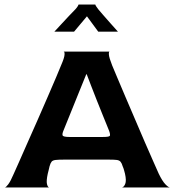

<svg xmlns="http://www.w3.org/2000/svg" viewBox="-20 -828 774 848"><path d="M1 0Q6 0 16.5 -14Q27 -28 41 -61Q48 -76 64 -112.5Q80 -149 101.5 -197.5Q123 -246 146.5 -299Q170 -352 191 -401Q212 -450 228 -487Q244 -524 250 -540Q264 -572 265 -586Q266 -600 261 -600H464Q460 -600 461 -586.5Q462 -573 475 -540Q482 -524 497 -487.5Q512 -451 533 -402.5Q554 -354 576.5 -301Q599 -248 620 -199.5Q641 -151 657.5 -114Q674 -77 681 -61Q697 -28 710.5 -14Q724 0 731 0H518Q527 -1 533 -15.5Q539 -30 532 -61Q530 -68 528 -76Q526 -84 522 -93Q518 -107 512.5 -113.5Q507 -120 496 -121.5Q485 -123 462 -123H262Q238 -123 225.5 -121.5Q213 -120 208 -114Q203 -108 199 -94Q197 -86 195 -77Q193 -68 191 -61Q184 -29 187.5 -15Q191 -1 197 0ZM288 -223H433Q462 -223 465 -228Q468 -233 462 -250Q449 -282 435 -316.5Q421 -351 407.5 -385Q394 -419 382.5 -449Q371 -479 363 -500H361Q345 -461 327.5 -417.5Q310 -374 295 -337Q280 -300 270.5 -276.5Q261 -253 261 -253Q254 -237 256.5 -230Q259 -223 288 -223ZM220 -688Q234 -703 251 -721.5Q268 -740 285 -758Q302 -776 313 -787Q321 -796 324 -801.5Q327 -807 327 -808H401Q401 -804 414 -787Q420 -780 435 -762.5Q450 -745 468 -725Q486 -705 501 -688H414L364 -756L307 -688Z"/></svg>

Font: Red Rose SemiBold
Style: Regular
Weight: 600
Designer: Jaikishan Patel
Version: Version 2.000